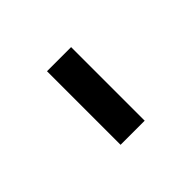

<svg xmlns="http://www.w3.org/2000/svg" viewBox="16 -776 469 469"><g transform="rotate(45 250.0 -541.5)"><path d="M122.9 -500V-583.3H377.1V-500Z"/></g></svg>

Font: co2trust
Style: Bold
Weight: 700
Designer: Kristian Moeller
Foundry: Dicotype
Version: Version 1.000